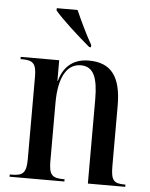

<svg xmlns="http://www.w3.org/2000/svg" viewBox="-54 -811 669 855"><g transform="rotate(5 280.5 -383.0)"><path d="M324 -606H332V-616C305 -663 278 -721 258 -766H165V-756C193 -721 274 -648 324 -606ZM21 0H266V-10H261C211 -10 196 -23 196 -84V-345C196 -460 232 -522 294 -522C351 -522 371 -474 371 -375V0H538V-10H534C485 -10 473 -24 473 -87V-357C473 -489 426 -546 328 -546C264 -546 217 -514 198 -444H196V-536H24V-526H30C80 -526 95 -513 95 -453V-86C95 -23 80 -10 28 -10H21Z"/></g></svg>

Font: Noto Serif Display Condensed Medium
Style: Regular
Weight: 500
Width: 3
Designer: Monotype Design Team
Foundry: Monotype Imaging Inc.
Version: Version 2.009